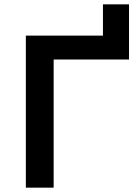

<svg xmlns="http://www.w3.org/2000/svg" viewBox="-20 -864 628 884"><path d="M99 0V-700H454V-844H574V-590H227V0Z"/></svg>

Font: MOST Montserrat SemiBold
Style: Regular
Weight: 600
Designer: Julieta Ulanovsky
Foundry: Julieta Ulanovsky
Version: Version 8.000;March 11, 2024;FontCreator 15.0.0.2926 64-bit